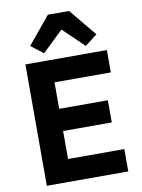

<svg xmlns="http://www.w3.org/2000/svg" viewBox="-105 -1072 845 1142"><g transform="rotate(-10 317.0 -500.5)"><path d="M266 -1001H394L530 -836L456 -779L330 -900L204 -779L130 -836ZM575 -135V0H83V-733H575V-598H235V-438H529V-304H235V-135Z"/></g></svg>

Font: IBM Plex Sans JP
Style: Bold
Weight: 700
Designer: Mike Abbink; Paul van der Laan; Pieter van Rosmalen; Wujin Sim; Yejin Wi; Jinhee Kim; Boomi Park; Yona Kim; Kichan Ma
Foundry: Sandoll Inc.
Version: Version 1.001